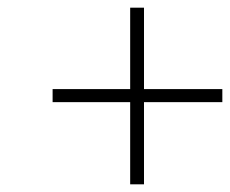

<svg xmlns="http://www.w3.org/2000/svg" viewBox="-20 -500 600 500"><path d="M319 -234H117V-268H319V-480H355V-268H559V-234H355V-20H319Z"/></svg>

Font: Cairo ExtraLight
Style: Italic
Weight: 275
Italic angle: -13°
Designer: Mohamed Gaber, Accademia di Belle Arti di Urbino and others
Foundry: Kief Type Foundry, Accademia di Belle Arti di Urbino and others
Version: Version 3.011